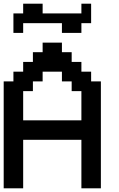

<svg xmlns="http://www.w3.org/2000/svg" viewBox="-20 -1020 644 1040"><path d="M52.7 0H0V-289.1V-579.1H26.4H52.7V-605.5V-631.8H79.1H105.5V-658.2V-684.6H131.8H158.2V-710.9V-737.3H184.6H210.9V-762.7V-789.1H262.7H315.4V-762.7V-737.3H341.8H368.2V-710.9V-684.6H394.5H420.9V-658.2V-631.8H447.3H473.6V-605.5V-579.1H500H526.4V-289.1V0H473.6H420.9V-131.8V-262.7H262.7H105.5V-131.8V0ZM262.7 -368.2H420.9V-447.3V-526.4H394.5H368.2V-552.7V-579.1H341.8H315.4V-605.5V-631.8H262.7H210.9V-605.5V-579.1H184.6H158.2V-552.7V-526.4H131.8H105.5V-447.3V-368.2ZM79.1 -841.8H52.7V-894.5V-947.3H79.1H105.5V-973.6V-1000H158.2H210.9V-973.6V-947.3H315.4H420.9V-973.6V-1000H447.3H473.6V-947.3V-894.5H447.3H420.9V-868.2V-841.8H368.2H315.4V-868.2V-894.5H210.9H105.5V-868.2V-841.8Z"/></svg>

Font: VCR Jazz Mono
Style: Regular
Weight: 400
Version: Version 3.1